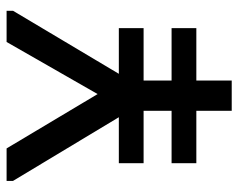

<svg xmlns="http://www.w3.org/2000/svg" viewBox="-92 -648 740 597"><g transform="rotate(-90 278.5 -350.0)"><path d="M489 -110H326V0H232V-110H69V-187H232V-274H69V-351H212L14 -680V-700H115L284 -417L446 -700H543V-680L347 -351H489V-274H326V-187H489Z"/></g></svg>

Font: Tilda Sans Medium
Style: Regular
Weight: 500
Designer: ParaType Ltd
Foundry: ParaType Ltd
Version: Version 1.009